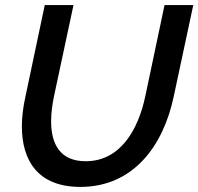

<svg xmlns="http://www.w3.org/2000/svg" viewBox="-20 -730 780 755"><path d="M66 -233C66 -100 128 5 296 5C504 5 622 -156 663 -350L740 -710H627L551 -350C524 -223 455 -96 317 -96C216 -96 181 -164 181 -253C181 -283 185 -316 192 -350L269 -710H156L80 -350C71 -310 66 -270 66 -233Z"/></svg>

Font: FIGSv2-sans-serif SmBold Italic
Style: Regular
Weight: 600
Italic angle: -12°
Designer: Matt McInerney, Pablo Impallari, Rodrigo Fuenzalida
Foundry: Matt McInerney, Pablo Impallari, Rodrigo Fuenzalida
Version: Version 4.020;hotconv 1.0.109;makeotfexe 2.5.65596